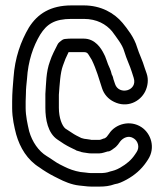

<svg xmlns="http://www.w3.org/2000/svg" viewBox="-20 -658 606 711"><path d="M76 -312C76 -331 78 -345 80 -366C84 -432 103 -487 129 -530C153 -568 181 -588 245 -588H290C339 -588 373 -568 395 -542C413 -517 433 -493 440 -468C449 -438 461 -415 468 -392L475 -370C491 -321 420 -304 406 -347L400 -365C398 -376 395 -380 394 -382C390 -400 384 -410 380 -420C376 -430 373 -441 369 -450L364 -460C355 -478 333 -515 290 -515H245C238 -515 232 -515 225 -514C218 -514 213 -512 209 -509C204 -505 196 -500 193 -493C184 -475 172 -453 165 -431C150 -391 151 -348 148 -310V-308V-259C148 -216 157 -165 193 -141L217 -125C235 -114 245 -110 261 -102C262 -101 264 -100 265 -100L279 -96C280 -96 281 -95 281 -95L291 -93H292L305 -91C310 -90 314 -90 318 -90H348C359 -90 373 -96 378 -97C384 -97 388 -99 391 -101L401 -108C415 -117 421 -129 425 -134C435 -147 456 -159 476 -145C491 -135 498 -113 486 -95L480 -86C466 -65 449 -51 425 -37C409 -28 400 -26 388 -23C375 -18 364 -17 348 -17H318C312 -17 304 -18 297 -19L278 -21C255 -25 236 -32 218 -41L202 -49C189 -55 167 -72 153 -80C123 -98 99 -133 88 -172C82 -198 75 -229 75 -258V-283C75 -293 76 -303 76 -312ZM348 -140H318C317 -140 316 -141 314 -141L300 -143L292 -144L281 -147C267 -154 258 -158 245 -167L222 -182C210 -192 198 -221 198 -259V-307C201 -346 203 -388 213 -415C219 -433 225 -447 234 -465H245H290C307 -465 306 -457 320 -436C337 -401 347 -365 358 -331C365 -309 381 -291 402 -281C450 -257 499 -281 518 -320C527 -339 531 -363 523 -386L516 -406C508 -434 495 -459 488 -482C477 -520 451 -552 434 -573C403 -610 354 -638 290 -638H245C167 -638 119 -607 87 -556C57 -505 35 -444 30 -370C28 -346 25 -313 25 -283V-258C25 -221 33 -187 40 -160C54 -111 81 -66 126 -38C141 -27 164 -13 180 -5L196 3C217 14 245 26 273 29L292 31C299 32 310 33 318 33H348C368 33 386 31 405 24C420 22 434 15 449 7C478 -9 503 -30 522 -58L528 -67C557 -111 539 -164 504 -187C462 -215 407 -199 384 -163C375 -151 376 -151 368 -146C361 -145 354 -140 348 -140Z"/></svg>

Font: Blanket
Style: BdOutline
Weight: 700
Foundry: Cannot Into Space Fonts
Version: Version 0.9